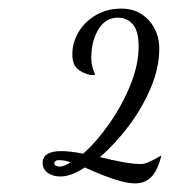

<svg xmlns="http://www.w3.org/2000/svg" viewBox="-20 -729 409 446"><path d="M294 -303Q280 -303 261 -308Q242 -313 220.5 -321.5Q199 -330 177 -340Q145 -319 120 -319Q103 -319 91 -327.5Q79 -336 79 -350Q79 -378 122 -378Q133 -378 145.5 -376.5Q158 -375 173 -372Q203 -398 233 -440.5Q263 -483 282.5 -530.5Q302 -578 302 -621Q302 -657 288.5 -672.5Q275 -688 254 -688Q225 -688 208.5 -660.5Q192 -633 192 -594Q192 -584 194 -576Q196 -568 201 -555H189Q169 -560 158.5 -570.5Q148 -581 148 -603Q148 -630 162.5 -654.5Q177 -679 203 -694Q229 -709 262 -709Q301 -709 325.5 -682Q350 -655 350 -616Q350 -572 330.5 -525.5Q311 -479 279.5 -437Q248 -395 212 -364Q241 -357 265.5 -352.5Q290 -348 307 -348Q315 -348 325.5 -352.5Q336 -357 355 -368Q347 -335 332.5 -319Q318 -303 294 -303ZM118 -342Q124 -342 130 -344.5Q136 -347 144 -352Q136 -355 129 -356Q122 -357 118 -357Q111 -357 108.5 -354.5Q106 -352 106 -349Q106 -346 110 -344Q114 -342 118 -342Z"/></svg>

Font: Dancing Script Medium
Style: Regular
Weight: 500
Designer: Pablo Impallari
Foundry: Pablo Impallari
Version: Version 2.000